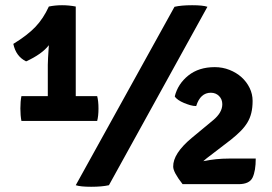

<svg xmlns="http://www.w3.org/2000/svg" viewBox="-20 -709 1042 735"><path d="M31 -541Q85 -574 115.5 -606Q146 -638 167 -684Q191 -689 217.5 -689Q244 -689 270 -684V-341H352Q357 -322 357 -293.5Q357 -265 352 -246H62Q58 -267 58 -294Q58 -321 62 -341H163V-461Q163 -478 167 -536Q141 -502 80 -474Q41 -493 31 -541ZM270 0 648 -683Q674 -689 715.5 -689Q757 -689 774 -683L397 0Q370 6 329 6Q288 6 270 0ZM959 -102Q959 -55 947 -29.5Q935 -4 893 -4H679Q643 -50 643 -71Q642 -121 714 -181L796 -249Q831 -278 831 -310Q831 -329 818.5 -341.5Q806 -354 787 -354Q747 -354 731 -303Q720 -303 708 -306.5Q696 -310 684 -315Q672 -320 662.5 -326.5Q653 -333 649 -340Q661 -388 701 -420Q741 -452 802 -452Q832 -452 858.5 -441.5Q885 -431 904.5 -413.5Q924 -396 935.5 -372.5Q947 -349 947 -323Q947 -297 942 -276.5Q937 -256 926.5 -239Q916 -222 900.5 -206.5Q885 -191 865 -175L809 -132Q760 -95 758 -92Q807 -102 856 -102Z"/></svg>

Font: Signika
Style: Semibold
Weight: 600
Designer: Anna Giedrys
Foundry: Anna Giedrys
Version: Version 1.001